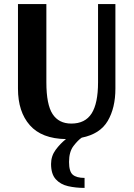

<svg xmlns="http://www.w3.org/2000/svg" viewBox="-20 -670 654 940"><path d="M394 250Q351 250 313.5 241.5Q276 233 253 207.5Q230 182 230 133Q230 94 252.5 63.5Q275 33 303 11Q184 9 126 -57Q68 -123 68 -236V-650H207V-267Q207 -158 237.5 -111.5Q268 -65 329 -65Q397 -65 428.5 -114.5Q460 -164 460 -267V-650H545V-236Q545 -142 507.5 -78Q470 -14 380 4Q362 16 340 44.5Q318 73 318 123Q318 170 336.5 185.5Q355 201 394 201Z"/></svg>

Font: Arsenal SC
Style: Bold
Weight: 700
Designer: Andrij Shevchenko
Foundry: Stairsfor
Version: Version 2.001; ttfautohint (v1.8.4.7-5d5b)